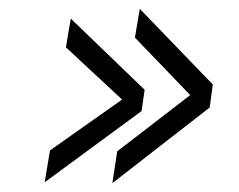

<svg xmlns="http://www.w3.org/2000/svg" viewBox="-20 -454 540 434"><path d="M296 -434 461 -263 454 -211 234 -40 245 -112 410 -239 285 -369ZM140 -412 307 -251 300 -203 81 -42 93 -114 256 -229 129 -347Z"/></svg>

Font: Lekton
Style: Italic
Weight: 400
Italic angle: -9.3°
Designer: Paolo Mazzetti, Luciano Perondi, Raffaele Flato, Elena Papassissa, Emilio Macchia, Michela Povoleri, Tobias Seemiller, R
Version: Version 3.000